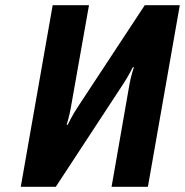

<svg xmlns="http://www.w3.org/2000/svg" viewBox="-20 -720 713 740"><path d="M410 0H550L673 -700H538L278 -305C258 -275 241 -239 241 -239H237C237 -239 248 -275 253 -305L323 -700H183L60 0H195L454 -395C474 -425 492 -461 492 -461H496C496 -461 484 -425 479 -395Z"/></svg>

Font: Scada
Style: Bold Italic
Weight: 700
Designer: Jovanny Lemonad
Foundry: Jovanny Lemonad
Version: Version 3.005